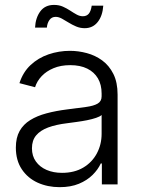

<svg xmlns="http://www.w3.org/2000/svg" viewBox="-20 -755 581 786"><path d="M224.1 11.2Q174.8 11.2 134 -7.3Q93.3 -25.9 69.1 -62.3Q44.9 -98.6 44.9 -150.9Q44.9 -191.4 60.3 -218.8Q75.7 -246.1 103.8 -263.4Q131.8 -280.8 170.2 -291Q208.5 -301.3 254.9 -307.1Q300.8 -313 332 -317.1Q363.3 -321.3 379.6 -330.8Q396 -340.3 396 -360.4V-372.1Q396 -408.2 380.9 -434.1Q365.7 -460 337.2 -474.1Q308.6 -488.3 267.6 -488.3Q228.5 -488.3 199 -475.8Q169.4 -463.4 150.4 -443.1Q131.3 -422.9 123.5 -397.9L59.6 -414.6Q74.2 -460 105.5 -489Q136.7 -518.1 178.7 -532.5Q220.7 -546.9 266.6 -546.9Q300.8 -546.9 335.4 -537.6Q370.1 -528.3 398.4 -507.6Q426.8 -486.8 444.1 -452.4Q461.4 -418 461.4 -367.7V0H397V-85.9H392.6Q381.3 -61 358.9 -38.8Q336.4 -16.6 303 -2.7Q269.5 11.2 224.1 11.2ZM233.9 -47.4Q284.2 -47.4 320.6 -68.8Q356.9 -90.3 376.5 -127Q396 -163.6 396 -207.5V-284.2Q389.2 -277.8 373.3 -272.5Q357.4 -267.1 336.7 -262.9Q315.9 -258.8 294.4 -255.9Q272.9 -252.9 254.4 -250.5Q209.5 -245.1 177.2 -233.2Q145 -221.2 127.9 -200.7Q110.8 -180.2 110.8 -147.9Q110.8 -116.2 127 -93.8Q143.1 -71.3 170.9 -59.3Q198.7 -47.4 233.9 -47.4ZM326.7 -639.6Q308.1 -639.6 291.5 -646.7Q274.9 -653.8 260.5 -662.8Q246.1 -671.9 232.9 -679Q219.7 -686 208 -686Q191.4 -686 182.4 -673.1Q173.3 -660.2 171.9 -642.1H123.5Q125.5 -682.1 145 -708.5Q164.6 -734.9 201.2 -734.9Q221.7 -734.9 237.5 -727.8Q253.4 -720.7 267.1 -711.7Q280.8 -702.6 293.5 -695.6Q306.2 -688.5 319.3 -688.5Q334.5 -688.5 343.3 -698.7Q352.1 -709 355.5 -731.9H402.8Q399.9 -689.9 379.9 -664.8Q359.9 -639.6 326.7 -639.6Z"/></svg>

Font: Inter 18pt Light
Style: Regular
Weight: 300
Designer: Rasmus Andersson
Foundry: rsms
Version: Version 4.001;git-66647c0bb